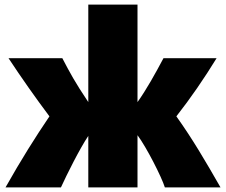

<svg xmlns="http://www.w3.org/2000/svg" viewBox="-20 -800 983 835"><path d="M245 15C271 -42 327 -154 364 -209V15H578V-212C617 -160 683 -30 697 15H939C872 -102 817 -196 747 -294C809 -373 868 -459 922 -547H691C656 -481 616 -409 578 -356V-780H364V-356C305 -444 284 -484 251 -547H17C73 -462 135 -374 195 -294C134 -204 71 -104 4 15Z"/></svg>

Font: Repo ExtraBlack
Style: Regular
Weight: 400
Designer: Stefan Peev
Foundry: Context Ltd
Version: Version 001.502